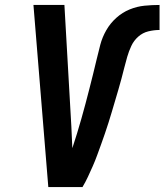

<svg xmlns="http://www.w3.org/2000/svg" viewBox="-20 -755 664 775"><path d="M175 0 115 -735H240L268 -245Q269 -223 270 -201Q271 -179 272 -157Q282 -187 291 -216.5Q300 -246 308.5 -276Q317 -306 325 -336Q333 -366 340.5 -395.5Q348 -425 355.5 -455Q363 -485 370 -515Q377 -545 385 -575Q393 -605 409 -633Q425 -661 449.5 -683Q474 -705 503.5 -717Q533 -729 563.5 -732Q594 -735 624 -735V-634Q602 -634 579 -628.5Q556 -623 538 -607Q520 -591 510 -569.5Q500 -548 493.5 -525.5Q487 -503 481.5 -481Q476 -459 470 -436.5Q464 -414 457.5 -392Q451 -370 444.5 -348Q438 -326 431.5 -304Q425 -282 418 -260Q411 -238 403.5 -216Q396 -194 388 -172Q380 -150 372 -128Q364 -106 354.5 -84.5Q345 -63 335 -41.5Q325 -20 313 0Z"/></svg>

Font: Iosevka SS04 Extended
Style: Bold Italic
Weight: 700
Width: 7
Italic angle: -9°
Monospace: yes
Designer: Belleve Invis
Foundry: Belleve Invis
Version: Version 19.0.0; ttfautohint (v1.8.4)